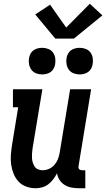

<svg xmlns="http://www.w3.org/2000/svg" viewBox="-20 -996 566 1024"><path d="M170 8Q144 8 119.5 -1Q95 -10 78.5 -28Q62 -46 52.5 -69.5Q43 -93 39.5 -118Q36 -143 38 -169.5Q40 -196 44 -222L77 -424H49V-520H206L154 -207Q152 -194 151 -180.5Q150 -167 150.5 -154.5Q151 -142 154.5 -130Q158 -118 164.5 -108Q171 -98 182.5 -93Q194 -88 207 -88Q225 -88 241.5 -95.5Q258 -103 270 -116.5Q282 -130 288.5 -146.5Q295 -163 298 -180L354 -520H466L399 -111Q398 -107 398.5 -102Q399 -97 402 -94Q405 -91 409.5 -89.5Q414 -88 418 -88H435V8H402Q382 8 362 4.5Q342 1 325 -9.5Q308 -20 297.5 -36.5Q287 -53 284 -72Q276 -56 264.5 -40.5Q253 -25 238 -13.5Q223 -2 205 3Q187 8 170 8ZM405 -599Q388 -599 372.5 -605Q357 -611 347.5 -624Q338 -637 335 -653.5Q332 -670 335 -687Q337 -699 343 -710Q349 -721 359 -728Q369 -735 381 -738Q393 -741 405 -741Q422 -741 437.5 -735Q453 -729 462.5 -716Q472 -703 474.5 -686.5Q477 -670 474 -653Q472 -641 466 -630Q460 -619 450 -612Q440 -605 428 -602Q416 -599 405 -599ZM205 -599Q188 -599 172.5 -605Q157 -611 147.5 -624Q138 -637 135 -653.5Q132 -670 135 -687Q137 -699 143 -710Q149 -721 159 -728Q169 -735 181 -738Q193 -741 205 -741Q222 -741 237.5 -735Q253 -729 262.5 -716Q272 -703 274.5 -686.5Q277 -670 274 -653Q272 -641 266 -630Q260 -619 250 -612Q240 -605 228 -602Q216 -599 205 -599ZM374 -790H275L168 -919L247 -971L333 -849L459 -976L526 -914Z"/></svg>

Font: Iosevka Gothic
Style: Bold Italic
Weight: 700
Italic angle: -9°
Monospace: yes
Designer: Belleve Invis
Foundry: Belleve Invis
Version: Version 15.5.1; ttfautohint (v1.8.4)